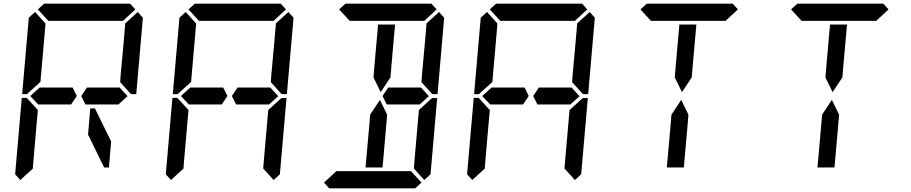

<svg xmlns="http://www.w3.org/2000/svg" viewBox="-20 -1020 4936 1040"><path d="M628 -546 671 -499 620 -453V-454H602H600H471H450H443L420 -500L451 -546H458H479H492ZM144 -500 196 -547V-546H332H373L396 -500L365 -454H208H205H188V-453ZM469 -433H494L582 -254L570 -113H544L457 -291ZM185 -969 219 -1000H685L713 -969L646 -907H626H490H398H262H242ZM726 -955 754 -924 718 -510H691L686 -514L631 -575L633 -607L649 -782L658 -887V-893ZM131 -515 127 -510H100L136 -924L170 -955L226 -893V-887L217 -782L199 -576ZM90 -45 62 -76 98 -490H125L129 -485L185 -424L167 -218L158 -113V-107Z M1444 -546 1487 -499 1436 -453V-454H1418H1416H1287H1266H1259L1236 -500L1267 -546H1274H1295H1308ZM960 -500 1012 -547V-546H1148H1189L1212 -500L1181 -454H1024H1021H1004V-453ZM1001 -969 1035 -1000H1501L1529 -969L1462 -907H1442H1306H1214H1078H1058ZM1500 -485 1505 -489H1532L1496 -76L1462 -45L1406 -107V-113L1415 -218L1433 -424ZM1542 -955 1570 -924 1534 -510H1507L1502 -514L1447 -575L1449 -607L1465 -782L1474 -887V-893ZM947 -515 943 -510H916L952 -924L986 -955L1042 -893V-887L1033 -782L1015 -576ZM906 -45 878 -76 914 -490H941L945 -485L1001 -424L983 -218L974 -113V-107Z M2009 -673 2028 -887H2120L2119 -876L2101 -673L2095 -601L2042 -521L2003 -601ZM2260 -546 2303 -499 2252 -453V-454H2234H2232H2103H2082H2075L2052 -500L2083 -546H2090H2111H2124ZM2056 -157 2052 -113H1960L1979 -327L1985 -399L2038 -479L2077 -399L2071 -327ZM1817 -969 1851 -1000H2317L2345 -969L2278 -907H2258H2122H2030H1894H1874ZM2316 -485 2321 -489H2348L2312 -76L2278 -45L2222 -107V-113L2231 -218L2249 -424ZM2263 -31 2229 0H1763L1735 -31L1802 -93H1822H1958H2050H2186H2206ZM2358 -955 2386 -924 2350 -510H2323L2318 -514L2263 -575L2265 -607L2281 -782L2290 -887V-893Z M3076 -546 3119 -499 3068 -453V-454H3050H3048H2919H2898H2891L2868 -500L2899 -546H2906H2927H2940ZM2592 -500 2644 -547V-546H2780H2821L2844 -500L2813 -454H2656H2653H2636V-453ZM2633 -969 2667 -1000H3133L3161 -969L3094 -907H3074H2938H2846H2710H2690ZM3132 -485 3137 -489H3164L3128 -76L3094 -45L3038 -107V-113L3047 -218L3065 -424ZM3174 -955 3202 -924 3166 -510H3139L3134 -514L3079 -575L3081 -607L3097 -782L3106 -887V-893ZM2579 -515 2575 -510H2548L2584 -924L2618 -955L2674 -893V-887L2665 -782L2647 -576ZM2538 -45 2510 -76 2546 -490H2573L2577 -485L2633 -424L2615 -218L2606 -113V-107Z M3641 -673 3660 -887H3752L3751 -876L3733 -673L3727 -601L3674 -521L3635 -601ZM3688 -157 3684 -113H3592L3611 -327L3617 -399L3670 -479L3709 -399L3703 -327ZM3449 -969 3483 -1000H3949L3977 -969L3910 -907H3890H3754H3662H3526H3506Z M4457 -673 4476 -887H4568L4567 -876L4549 -673L4543 -601L4490 -521L4451 -601ZM4504 -157 4500 -113H4408L4427 -327L4433 -399L4486 -479L4525 -399L4519 -327ZM4265 -969 4299 -1000H4765L4793 -969L4726 -907H4706H4570H4478H4342H4322Z"/></svg>

Font: DSEG14 Classic
Style: Italic
Weight: 400
Italic angle: -5°
Designer: Keshikan(Twitter:@keshinomi_88pro)
Version: Version 0.46